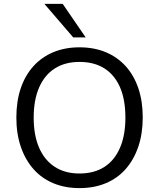

<svg xmlns="http://www.w3.org/2000/svg" viewBox="-20 -957 817 986"><path d="M388 9Q314 9 254 -16Q194 -41 152 -88.5Q110 -136 87 -203Q64 -270 64 -353Q64 -437 86.5 -503.5Q109 -570 151.5 -617Q194 -664 254 -689Q314 -714 388 -714Q463 -714 523 -689Q583 -664 625.5 -617Q668 -570 690.5 -503.5Q713 -437 713 -354Q713 -270 690 -203Q667 -136 625 -88.5Q583 -41 523 -16Q463 9 388 9ZM388 -66Q463 -66 515.5 -99.5Q568 -133 596 -197.5Q624 -262 624 -353Q624 -445 596.5 -508.5Q569 -572 516.5 -605.5Q464 -639 388 -639Q314 -639 261.5 -605.5Q209 -572 181 -508Q153 -444 153 -353Q153 -262 181 -198Q209 -134 261.5 -100Q314 -66 388 -66ZM356 -765 208 -937H302L420 -765Z"/></svg>

Font: Nunito Sans 12pt ExtraLight 11pt
Style: Regular
Weight: 400
Version: Version 3.101;gftools[0.9.27]